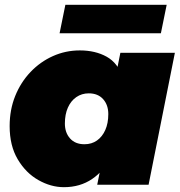

<svg xmlns="http://www.w3.org/2000/svg" viewBox="-20 -766 745 796"><path d="M245 10Q191 10 139 -19.5Q87 -49 53.5 -105.5Q20 -162 20 -243Q20 -311 43 -368Q66 -425 106.5 -467.5Q147 -510 199.5 -533.5Q252 -557 311 -557Q375 -557 422 -531Q469 -505 489.5 -443.5Q510 -382 493 -274Q479 -186 445.5 -122Q412 -58 362 -24Q312 10 245 10ZM330 -168Q360 -168 382 -183.5Q404 -199 416.5 -227Q429 -255 429 -293Q429 -331 407.5 -355Q386 -379 348 -379Q319 -379 296.5 -363.5Q274 -348 261.5 -320Q249 -292 249 -254Q249 -216 270.5 -192Q292 -168 330 -168ZM383 0 398 -74 435 -274 464 -472 479 -547H705L596 0ZM227 -628 251 -746H671L647 -628Z"/></svg>

Font: Montserrat Thin Black
Style: Italic
Weight: 900
Italic angle: -11.3°
Version: Version 9.000